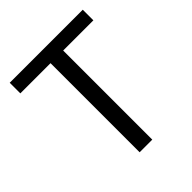

<svg xmlns="http://www.w3.org/2000/svg" viewBox="-200 -866 998 998"><g transform="rotate(-45 299.5 -366.5)"><path d="M253 0H346V-655H568V-733H31V-655H253Z"/></g></svg>

Font: Noto Sans JP Regular
Style: Regular
Weight: 400
Designer: Ryoko NISHIZUKA (kana & ideographs); Paul D. Hunt (Latin, Greek & Cyrillic); Wenlong ZHANG (bopomofo); Sandoll Communica
Foundry: Adobe Systems Incorporated
Version: Version 1.004;PS 1.004;hotconv 1.0.82;makeotf.lib2.5.63406